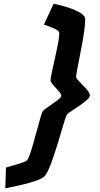

<svg xmlns="http://www.w3.org/2000/svg" viewBox="-20 -813 538 1031"><path d="M215.8 -681.2 268.1 -793Q307.1 -785.2 346.2 -772.5Q385.3 -759.8 411.4 -743.9Q437.5 -728 437.5 -709.5Q437.5 -685.5 432.6 -649.7Q427.7 -613.8 420.4 -574.2Q413.1 -534.7 405.8 -498.3Q398.4 -461.9 393.6 -435.3Q388.7 -408.7 388.7 -399.9Q388.7 -393.6 399.9 -381.3Q411.1 -369.1 425.5 -354.7Q439.9 -340.3 451.2 -326.2Q462.4 -312 462.4 -300.8Q462.4 -290.5 446.3 -276.1Q430.2 -261.7 408 -246.6Q385.7 -231.4 366.2 -218.5Q346.7 -205.6 339.8 -198.2Q336.4 -194.3 328.9 -170.9Q321.3 -147.5 311 -112.3Q300.8 -77.1 288.6 -37.6Q276.4 2 263.7 38.8Q251 75.7 238.3 102.3Q225.6 128.9 214.4 137.7Q199.2 149.4 163.6 160.9Q127.9 172.4 85.7 181.9Q43.5 191.4 8.3 198.2L12.2 86.4Q29.8 81.5 54 74.7Q78.1 67.9 98.4 60.8Q118.7 53.7 124.5 48.3Q131.3 42.5 140.6 15.6Q149.9 -11.2 160.2 -47.9Q170.4 -84.5 180.4 -121.1Q190.4 -157.7 198 -184.1Q205.6 -210.4 209.5 -215.3Q216.3 -223.6 232.2 -234.9Q248 -246.1 265.9 -258.3Q283.7 -270.5 296.4 -281.2Q309.1 -292 309.1 -299.3Q309.1 -308.1 294.7 -324Q280.3 -339.8 265.9 -356.2Q251.5 -372.6 251.5 -381.8Q251.5 -390.1 256.1 -413.3Q260.7 -436.5 267.8 -468Q274.9 -499.5 282 -532Q289.1 -564.5 293.7 -591.6Q298.3 -618.7 298.3 -632.8Q298.3 -644.5 284.9 -652.6Q271.5 -660.6 252.4 -667.5Q233.4 -674.3 215.8 -681.2Z"/></svg>

Font: Andika
Style: Bold Italic
Weight: 700
Italic angle: -14°
Designer: Victor Gaultney, Annie Olsen, Julie Remington, Don Collingsworth, Eric Hays, Becca Hirsbrunner
Foundry: SIL International
Version: Version 6.101